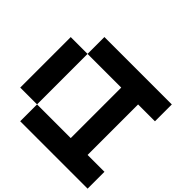

<svg xmlns="http://www.w3.org/2000/svg" viewBox="-206 -1106 1612 1612"><g transform="rotate(-45 600.0 -300.0)"><path d="M799.8 -799.8V-600.1H200.2V-799.8ZM799.8 -600.1H1000V200.2H799.8V0H200.2V200.2H0V-600.1H200.2V-200.2H799.8Z"/></g></svg>

Font: QuinqueFive
Style: Regular
Weight: 400
Monospace: yes
Designer: GGBotNet
Foundry: GGBotNet
Version: 1.1